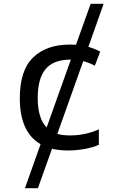

<svg xmlns="http://www.w3.org/2000/svg" viewBox="-20 -780 640 1008"><path d="M417 -459 281 -77Q308 -69 348 -69Q428 -69 499 -101V-20Q469 -6 425 2Q381 10 338 10Q292 10 253 1L179 208H111L193 -23Q84 -86 84 -264Q84 -411 154 -478.5Q224 -546 347 -546Q369 -546 379 -545L456 -760H524L444 -534Q478 -524 506 -509L478 -435Q446 -452 417 -459ZM352 -467H351Q261 -467 219.5 -417.5Q178 -368 178 -266Q178 -158 225 -111Z"/></svg>

Font: Noto Sans Mono UI
Style: Regular
Weight: 400
Monospace: yes
Designer: Monotype Design team
Foundry: Monotype Imaging Inc.
Version: Version 1.000